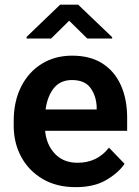

<svg xmlns="http://www.w3.org/2000/svg" viewBox="-20 -770 578 800"><path d="M295.4 9.8Q215.3 9.8 157.5 -24.4Q99.6 -58.6 68.4 -116.5Q37.1 -174.3 37.1 -246.1V-265.6Q37.1 -347.2 67.9 -408.4Q98.6 -469.7 153.6 -503.9Q208.5 -538.1 280.8 -538.1Q356 -538.1 407 -505.4Q458 -472.7 483.9 -414.3Q509.8 -356 509.8 -279.3V-225.1H168Q173.3 -167 208.7 -129.4Q244.1 -91.8 303.2 -91.8Q385.3 -91.8 434.1 -154.8L499 -87.4Q474.1 -50.3 423.3 -20.3Q372.6 9.8 295.4 9.8ZM279.8 -436.5Q231.9 -436.5 204.8 -403.3Q177.7 -370.1 169.9 -314H382.8V-323.7Q381.3 -369.6 357.4 -403.1Q333.5 -436.5 279.8 -436.5ZM305.7 -750.5 447.3 -615.2V-609.4H343.8L268.1 -683.6L192.9 -609.4H90.8V-616.2L230.5 -750.5Z"/></svg>

Font: Vazirmatn FD SemiBold
Style: Regular
Weight: 600
Designer: Saber Rastikerdar
Foundry: Saber Rastikerdar
Version: Version 33.001